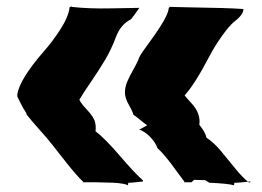

<svg xmlns="http://www.w3.org/2000/svg" viewBox="-20 -630 799 586"><path d="M745.6 -76.2Q705.6 -71.8 695.3 -72.3L694.3 -64.5Q675.8 -69.8 618.7 -72.3L606.4 -80.1L572.3 -81.1L564.5 -73.7H541.5L543 -75.2Q534.2 -86.4 517.6 -109.4Q484.4 -156.2 460.4 -178.2Q455.1 -194.8 438 -212.4Q420.9 -230 403.3 -234.9H406.2L429.2 -247.6Q421.9 -252.4 408 -263.9Q394 -275.4 386.7 -280.3Q385.7 -288.1 373.5 -309.6Q361.3 -331.1 361.3 -347.4Q361.3 -363.8 368.4 -380.9Q375.5 -397.9 387.5 -418.5Q399.4 -439 405.3 -455.6Q411.6 -468.3 434.6 -499Q493.7 -579.1 495.1 -605.5L500 -610.4V-608.9Q522.9 -608.4 567.4 -607.4Q672.9 -606 722.7 -602.5Q723.6 -595.7 717 -585.7Q710.4 -575.7 695.8 -564.5Q681.2 -553.2 658.4 -521.5Q635.7 -489.7 620.1 -460Q574.7 -373 543.5 -338.9Q547.4 -333 563 -316.4Q593.3 -284.7 588.4 -249Q606 -228 610.4 -209.5Q631.8 -195.8 653.6 -169.9Q675.3 -144 697.8 -116Q720.2 -87.9 740.7 -72.3ZM271.5 -229.5Q300.8 -207 345.9 -154.3Q391.1 -101.6 416.5 -79.1V-76.2Q380.9 -71.8 371.6 -72.3L370.6 -64.5Q359.9 -70.3 326.2 -72.3L271.5 -73.7H231.9L233.9 -75.2Q214.4 -93.3 181.2 -135.3Q147.9 -177.2 137.9 -190.4Q127.9 -203.6 100.3 -234.4Q72.8 -265.1 61.5 -280.3L59.6 -286.1Q50.8 -298.8 43.2 -314.5Q35.6 -330.1 33.2 -334.5L32.7 -341.8Q40 -388.2 113.3 -472.7Q141.1 -503.9 165.3 -542Q189.5 -580.1 192.4 -607.9L199.2 -610.4H199.7V-608.9Q251 -603 320.1 -604.5Q389.2 -606 405.3 -606Q384.8 -576.7 379.9 -571.3Q348.1 -555.2 334.2 -517.8Q320.3 -480.5 301.8 -449Q283.2 -417.5 258.5 -381.6Q233.9 -345.7 222.2 -325.7Q227.1 -314.5 245.1 -295.4Q263.2 -276.4 268.6 -261.7Q273.9 -247.1 271.5 -229.5Z"/></svg>

Font: Butcherman
Style: Regular
Weight: 400
Version: Version 001.004